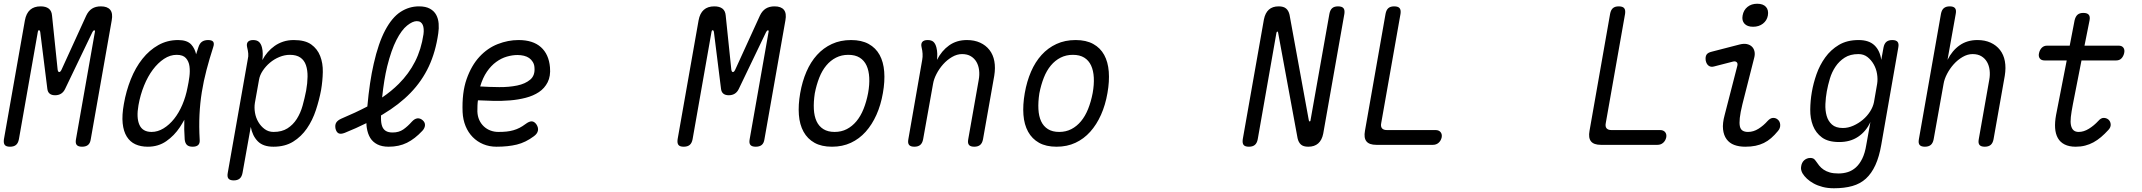

<svg xmlns="http://www.w3.org/2000/svg" viewBox="-28 -774 11448 1026"><path d="M457 -30Q454 -9 442.5 0.5Q431 10 410.5 10Q390 10 382 0.5Q374 -9 378 -30L479 -603Q481 -610 478 -611Q477 -612 476 -612Q471 -612 466 -603L320 -299Q312 -282 298.5 -273.5Q285 -265 266.5 -265Q248 -265 237.5 -273.5Q227 -282 225 -299L187 -603Q185 -613 180 -612.5Q175 -612 174 -603L73 -30Q69 -9 57.5 0.5Q46 10 25.5 10Q5 10 -2.5 0.5Q-10 -9 -7 -30L105 -665Q112 -703 133 -721.5Q154 -740 189 -740Q217 -740 232.5 -728Q248 -716 250 -691L280 -402Q282 -389 288.5 -389Q295 -389 301 -402L433 -691Q445 -716 464 -728Q483 -740 511 -740Q546 -740 561 -721.5Q576 -703 569 -665Z M762 10Q724 10 695.5 -3Q667 -16 649.5 -44Q632 -72 627.5 -115Q623 -158 634 -219Q646 -288 671 -350.5Q696 -413 733 -459.5Q770 -506 818 -533Q866 -560 924 -560Q972 -560 994 -536Q1013 -515 1020 -484Q1026 -502 1032 -521Q1039 -543 1052 -551.5Q1065 -560 1084 -560Q1105 -560 1111.5 -550.5Q1118 -541 1111 -521Q1091 -459 1075.5 -400Q1060 -341 1050.5 -282Q1041 -223 1038 -160.5Q1035 -98 1039 -29Q1041 -9 1031.5 0.5Q1022 10 1001.5 10Q981 10 971 0.5Q961 -9 959 -29Q955 -84 957 -134Q946 -114 933 -94Q903 -49 860.5 -19.5Q818 10 762 10ZM782 -69Q815 -69 846 -88Q877 -107 902.5 -139Q928 -171 946.5 -214.5Q965 -258 974 -306Q980 -333 984 -363.5Q988 -394 984.5 -420Q981 -446 965.5 -463.5Q950 -481 916 -481Q881 -481 848.5 -459.5Q816 -438 789 -402Q762 -366 742 -317Q722 -268 712 -212Q700 -145 717 -107Q734 -69 782 -69Z M1374 -453Q1386 -476 1402.5 -495Q1419 -514 1439.5 -528.5Q1460 -543 1485.5 -551.5Q1511 -560 1542 -560Q1602 -560 1635 -536.5Q1668 -513 1683 -474.5Q1698 -436 1697 -389Q1696 -342 1688 -294Q1678 -240 1660 -185.5Q1642 -131 1612 -87.5Q1582 -44 1538.5 -17Q1495 10 1433 10Q1378 10 1349.5 -19Q1321 -48 1312 -96L1268 150Q1264 171 1252.5 180.5Q1241 190 1221 190Q1201 190 1193 180.5Q1185 171 1189 150L1296 -457Q1300 -473 1298.5 -488.5Q1297 -504 1293 -520Q1288 -540 1296.5 -550Q1305 -560 1325 -560Q1345 -560 1356 -550Q1367 -540 1372 -520Q1376 -504 1376 -487Q1376 -470 1374 -453ZM1521 -481Q1493 -481 1465 -469.5Q1437 -458 1414.5 -439Q1392 -420 1376 -396Q1360 -372 1356 -347L1334 -224Q1330 -199 1334.5 -172Q1339 -145 1352.5 -122Q1366 -99 1386.5 -84Q1407 -69 1434 -69Q1478 -69 1508 -88Q1538 -107 1558 -138.5Q1578 -170 1589 -209.5Q1600 -249 1608 -290Q1615 -329 1615.5 -364Q1616 -399 1607 -425.5Q1598 -452 1577 -466.5Q1556 -481 1521 -481Z M2229 -75Q2189 -32 2146.5 -11Q2104 10 2049 10Q2013 10 1988.5 -2.5Q1964 -15 1950.5 -37Q1937 -59 1932 -91Q1930 -103 1930 -116Q1876 -89 1814 -64Q1793 -56 1781.5 -61.5Q1770 -67 1765 -86Q1761 -106 1768.5 -118.5Q1776 -131 1796 -140Q1872 -172 1935 -205Q1947 -338 1969 -433Q1994 -544 2030.5 -612.5Q2067 -681 2112.5 -710.5Q2158 -740 2211 -740Q2247 -740 2269.5 -727.5Q2292 -715 2303 -694.5Q2314 -674 2316 -648Q2318 -622 2314 -596Q2300 -497 2263.5 -419Q2227 -341 2166 -278Q2105 -215 2018 -163L2008 -157V-141Q2008 -116 2014 -99.5Q2020 -83 2033.5 -74.5Q2047 -66 2070 -66Q2104 -66 2127.5 -82.5Q2151 -99 2173 -124Q2188 -140 2202.5 -141.5Q2217 -143 2230 -132Q2244 -120 2243 -104.5Q2242 -89 2229 -75ZM2014 -253Q2064 -287 2103 -326Q2157 -380 2190 -445Q2223 -510 2235 -591Q2237 -606 2236 -619Q2235 -632 2231 -641Q2227 -650 2219.5 -655.5Q2212 -661 2199 -661Q2177 -661 2147.5 -637.5Q2118 -614 2090.5 -560.5Q2063 -507 2041 -419Q2024 -349 2014 -253Z M2838 -110Q2850 -92 2846.5 -75.5Q2843 -59 2825 -46Q2781 -13 2734 -1.5Q2687 10 2625 10Q2587 10 2554.5 -3.5Q2522 -17 2498 -41.5Q2474 -66 2460 -100Q2446 -134 2444 -175Q2440 -279 2465.5 -351.5Q2491 -424 2534 -470.5Q2577 -517 2632 -538.5Q2687 -560 2743 -560Q2820 -560 2862.5 -522Q2905 -484 2911 -414Q2915 -367 2898.5 -334.5Q2882 -302 2852 -282Q2822 -262 2781.5 -251.5Q2741 -241 2697 -237.5Q2653 -234 2608.5 -235Q2564 -236 2526 -238Q2524 -225 2523.5 -210Q2523 -195 2523 -178Q2524 -153 2533 -133Q2542 -113 2557.5 -98.5Q2573 -84 2593 -76.5Q2613 -69 2635 -69Q2660 -69 2679 -71Q2698 -73 2715.5 -78Q2733 -83 2748.5 -91Q2764 -99 2780 -111Q2800 -126 2813.5 -125.5Q2827 -125 2838 -110ZM2538 -312Q2587 -309 2639.5 -308.5Q2692 -308 2735.5 -317Q2779 -326 2805.5 -348.5Q2832 -371 2828 -414Q2827 -430 2819 -443Q2811 -456 2799.5 -464Q2788 -472 2772 -476Q2756 -480 2737 -480Q2710 -480 2680.5 -471.5Q2651 -463 2623.5 -443Q2596 -423 2574 -391Q2552 -359 2538 -312Z M4057 -30Q4054 -9 4042.5 0.5Q4031 10 4010.5 10Q3990 10 3982 0.5Q3974 -9 3978 -30L4079 -603Q4081 -610 4078 -611Q4077 -612 4076 -612Q4071 -612 4066 -603L3920 -299Q3912 -282 3898.5 -273.5Q3885 -265 3866.5 -265Q3848 -265 3837.5 -273.5Q3827 -282 3825 -299L3787 -603Q3785 -613 3780 -612.5Q3775 -612 3774 -603L3673 -30Q3669 -9 3657.5 0.5Q3646 10 3625.5 10Q3605 10 3597.5 0.5Q3590 -9 3593 -30L3705 -665Q3712 -703 3733 -721.5Q3754 -740 3789 -740Q3817 -740 3832.5 -728Q3848 -716 3850 -691L3880 -402Q3882 -389 3888.5 -389Q3895 -389 3901 -402L4033 -691Q4045 -716 4064 -728Q4083 -740 4111 -740Q4146 -740 4161 -721.5Q4176 -703 4169 -665Z M4418 10Q4362 10 4324.5 -11Q4287 -32 4266 -70Q4245 -108 4241 -160.5Q4237 -213 4248 -276Q4259 -339 4281.5 -391Q4304 -443 4338 -480.5Q4372 -518 4417.5 -539Q4463 -560 4520 -560Q4576 -560 4614 -539Q4652 -518 4672.5 -480.5Q4693 -443 4697 -391Q4701 -339 4690 -277Q4679 -213 4655.5 -160.5Q4632 -108 4598 -70Q4564 -32 4519 -11Q4474 10 4418 10ZM4432 -69Q4468 -69 4497 -84Q4526 -99 4548.5 -126Q4571 -153 4586.5 -191.5Q4602 -230 4611 -277Q4619 -322 4617 -359.5Q4615 -397 4602.5 -424Q4590 -451 4566 -466Q4542 -481 4505 -481Q4469 -481 4439.5 -466Q4410 -451 4387.5 -424Q4365 -397 4350 -359Q4335 -321 4326 -275Q4319 -229 4321 -191Q4323 -153 4335.5 -126Q4348 -99 4372 -84Q4396 -69 4432 -69Z M4929 -560Q4950 -560 4960.5 -550Q4971 -540 4976 -520Q4980 -504 4980.5 -487.5Q4981 -471 4979 -454Q5004 -503 5044 -531.5Q5084 -560 5139 -560Q5179 -560 5209.5 -546Q5240 -532 5259.5 -507Q5279 -482 5285.5 -447Q5292 -412 5285 -369L5225 -30Q5221 -9 5209.5 0.5Q5198 10 5178 10Q5158 10 5150 0.5Q5142 -9 5146 -30L5202 -347Q5207 -374 5204 -399Q5201 -424 5190 -443Q5179 -462 5160 -473.5Q5141 -485 5113 -485Q5086 -485 5059.5 -469.5Q5033 -454 5012 -430.5Q4991 -407 4976.5 -379Q4962 -351 4958 -326L4905 -30Q4901 -9 4889.5 0.5Q4878 10 4858 10Q4838 10 4830 0.5Q4822 -9 4826 -30L4900 -454Q4903 -470 4902 -487Q4901 -504 4897 -520Q4892 -540 4900.5 -550Q4909 -560 4929 -560Z M5618 10Q5562 10 5524.5 -11Q5487 -32 5466 -70Q5445 -108 5441 -160.5Q5437 -213 5448 -276Q5459 -339 5481.5 -391Q5504 -443 5538 -480.5Q5572 -518 5617.5 -539Q5663 -560 5720 -560Q5776 -560 5814 -539Q5852 -518 5872.5 -480.5Q5893 -443 5897 -391Q5901 -339 5890 -277Q5879 -213 5855.5 -160.5Q5832 -108 5798 -70Q5764 -32 5719 -11Q5674 10 5618 10ZM5632 -69Q5668 -69 5697 -84Q5726 -99 5748.5 -126Q5771 -153 5786.5 -191.5Q5802 -230 5811 -277Q5819 -322 5817 -359.5Q5815 -397 5802.5 -424Q5790 -451 5766 -466Q5742 -481 5705 -481Q5669 -481 5639.5 -466Q5610 -451 5587.5 -424Q5565 -397 5550 -359Q5535 -321 5526 -275Q5519 -229 5521 -191Q5523 -153 5535.5 -126Q5548 -99 5572 -84Q5596 -69 5632 -69Z M6726 -670Q6733 -705 6752.5 -722.5Q6772 -740 6805 -740Q6831 -740 6844.5 -728.5Q6858 -717 6863 -695L6966 -131L6968 -127Q6968 -125 6970 -125Q6972 -125 6973.5 -126.5Q6975 -128 6975 -131L7076 -700Q7080 -721 7091 -730.5Q7102 -740 7122 -740Q7143 -740 7151 -730.5Q7159 -721 7156 -700L7043 -60Q7036 -25 7016 -7.5Q6996 10 6963 10Q6937 10 6924 -1.5Q6911 -13 6906 -35L6802 -599Q6802 -602 6801 -603.5Q6800 -605 6798 -605Q6796 -605 6795 -603.5Q6794 -602 6793 -599L6693 -30Q6689 -9 6677.5 0.5Q6666 10 6646 10Q6625 10 6617.5 0.5Q6610 -9 6613 -30Z M7327 0Q7289 0 7274 -18.5Q7259 -37 7266 -75L7376 -700Q7380 -721 7391 -730.5Q7402 -740 7422 -740Q7443 -740 7451 -730.5Q7459 -721 7456 -700L7353 -117Q7349 -98 7357 -88.5Q7365 -79 7383 -79H7643Q7661 -79 7670 -68Q7679 -57 7676 -40Q7672 -22 7659.5 -11Q7647 0 7629 0Z M8527 0Q8489 0 8474 -18.5Q8459 -37 8466 -75L8576 -700Q8580 -721 8591 -730.5Q8602 -740 8622 -740Q8643 -740 8651 -730.5Q8659 -721 8656 -700L8553 -117Q8549 -98 8557 -88.5Q8565 -79 8583 -79H8843Q8861 -79 8870 -68Q8879 -57 8876 -40Q8872 -22 8859.5 -11Q8847 0 8829 0Z M9132 -419Q9115 -414 9103 -422.5Q9091 -431 9087 -450Q9084 -470 9091 -481.5Q9098 -493 9120 -498L9267 -536Q9290 -542 9306.5 -538.5Q9323 -535 9333.5 -525Q9344 -515 9347.5 -499.5Q9351 -484 9346 -465L9283 -217Q9272 -172 9269 -143.5Q9266 -115 9269.5 -99Q9273 -83 9284 -76Q9295 -69 9313 -69Q9342 -69 9369 -86Q9396 -103 9418 -128Q9433 -144 9447.5 -144Q9462 -144 9472 -135Q9484 -125 9485 -107Q9486 -89 9473 -74Q9455 -52 9436.5 -36Q9418 -20 9397.5 -10Q9377 0 9353 5Q9329 10 9298 10Q9265 10 9239.5 0.5Q9214 -9 9198.5 -30Q9183 -51 9179.5 -83Q9176 -115 9188 -159L9256 -423Q9259 -436 9252 -442Q9245 -448 9233 -445ZM9340 -631Q9309 -631 9294 -647.5Q9279 -664 9284 -691Q9289 -720 9310 -737Q9331 -754 9362 -754Q9394 -754 9409 -737Q9424 -720 9419 -691Q9414 -664 9392.5 -647.5Q9371 -631 9340 -631Z M9967 -122Q9955 -96 9938.5 -76.5Q9922 -57 9901 -43Q9880 -29 9855 -22Q9830 -15 9800 -15Q9741 -15 9708 -39.5Q9675 -64 9660 -102.5Q9645 -141 9645.5 -188.5Q9646 -236 9654 -282Q9662 -329 9679 -377.5Q9696 -426 9725.5 -467Q9755 -508 9798.5 -534Q9842 -560 9904 -560Q9959 -560 9988.5 -532Q10018 -504 10025 -454L10037 -520Q10041 -541 10052.5 -550.5Q10064 -560 10084 -560Q10104 -560 10112 -550.5Q10120 -541 10116 -520L10025 0Q10014 64 9993.5 108.5Q9973 153 9943 180.5Q9913 208 9870.5 220Q9828 232 9772 232Q9739 232 9712 225Q9685 218 9664 206.5Q9643 195 9628 181Q9613 167 9604 152Q9599 143 9597 133.5Q9595 124 9597 115Q9598 106 9602 97.5Q9606 89 9612.5 83Q9619 77 9627.5 73.5Q9636 70 9646 70Q9656 70 9662.5 73.5Q9669 77 9675 86Q9683 98 9693 110.5Q9703 123 9717 132.5Q9731 142 9750 147.5Q9769 153 9796 153Q9823 153 9846.5 145.5Q9870 138 9889.5 120.5Q9909 103 9923.5 73.5Q9938 44 9945 0ZM9820 -90Q9848 -90 9876 -102.5Q9904 -115 9927 -134.5Q9950 -154 9965.5 -178.5Q9981 -203 9986 -228L10003 -326Q10007 -351 10002.5 -379Q9998 -407 9984.5 -430.5Q9971 -454 9951 -469.5Q9931 -485 9903 -485Q9859 -485 9829.5 -466Q9800 -447 9780.5 -418Q9761 -389 9750.5 -354Q9740 -319 9734 -286Q9728 -253 9726.5 -218.5Q9725 -184 9733 -155.5Q9741 -127 9761.5 -108.5Q9782 -90 9820 -90Z M10358 -326 10305 -30Q10301 -9 10289.5 0.5Q10278 10 10258 10Q10238 10 10230 0.5Q10222 -9 10226 -30L10344 -700Q10348 -721 10359.5 -730.5Q10371 -740 10391 -740Q10411 -740 10419 -730.5Q10427 -721 10423 -700L10379 -454Q10404 -504 10444 -532Q10484 -560 10539 -560Q10579 -560 10609.5 -546Q10640 -532 10659.5 -507Q10679 -482 10685.5 -447Q10692 -412 10685 -369L10625 -30Q10621 -9 10609.5 0.5Q10598 10 10578 10Q10558 10 10550 0.5Q10542 -9 10546 -30L10602 -347Q10607 -374 10604 -399Q10601 -424 10590 -443Q10579 -462 10560 -473.5Q10541 -485 10513 -485Q10486 -485 10459.5 -469.5Q10433 -454 10412 -430.5Q10391 -407 10376.5 -379Q10362 -351 10358 -326Z M11294 -530Q11311 -530 11319 -519Q11327 -508 11323 -490Q11319 -473 11308.5 -462Q11298 -451 11280 -451H11095L11049 -217Q11041 -176 11038 -148.5Q11035 -121 11039 -103.5Q11043 -86 11053 -77.5Q11063 -69 11080 -69Q11107 -69 11134.5 -86Q11162 -103 11185 -128Q11199 -144 11213.5 -144Q11228 -144 11239 -135Q11250 -125 11251 -109.5Q11252 -94 11239 -80Q11219 -58 11199.5 -41.5Q11180 -25 11159 -13.5Q11138 -2 11114.5 4Q11091 10 11064 10Q11029 10 11005 -2Q10981 -14 10968.5 -36.5Q10956 -59 10954 -90Q10952 -121 10959 -159L11016 -451H10898Q10880 -451 10872 -462Q10864 -473 10868 -490Q10872 -508 10883 -519Q10894 -530 10911 -530H11032L11058 -665Q11063 -686 11074 -695.5Q11085 -705 11105 -705Q11125 -705 11133.5 -695.5Q11142 -686 11138 -665L11111 -530Z"/></svg>

Font: Maple Mono NL Light
Style: Italic
Weight: 300
Italic angle: -10°
Monospace: yes
Designer: subframe7536
Version: Version 7.000